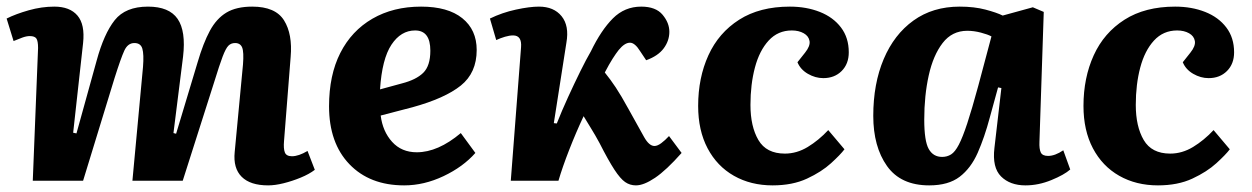

<svg xmlns="http://www.w3.org/2000/svg" viewBox="-20 -546 3782 580"><path d="M412 -344Q415 -382 410 -399Q405 -416 386 -416Q366 -416 355.5 -393Q345 -370 326 -310L231 0H79L95 -401Q95 -422 90 -429.5Q85 -437 70 -437Q60 -437 47.5 -432.5Q35 -428 21 -422L0 -490Q28 -504 67 -515Q106 -526 144 -526Q191 -526 214 -499Q237 -472 231 -416L201 -145L211 -143L272 -363Q294 -444 326.5 -485Q359 -526 427 -526Q491 -526 516.5 -489Q542 -452 533 -375L504 -144L512 -142L577 -358Q594 -416 614 -453Q634 -490 664 -508Q694 -526 742 -526Q812 -526 838 -484.5Q864 -443 858 -374L838 -120Q836 -97 840.5 -85.5Q845 -74 862 -74Q882 -74 909 -90L931 -33Q914 -20 888.5 -9.5Q863 1 837 7.5Q811 14 790 14Q736 14 710 -12Q684 -38 689 -87L714 -351Q717 -389 711.5 -402.5Q706 -416 690 -416Q678 -416 670 -408Q662 -400 652.5 -375Q643 -350 627 -298L532 0H380Z M1252 -526Q1333 -526 1376.5 -491Q1420 -456 1420 -395Q1420 -326 1372 -287.5Q1324 -249 1226 -222L1130 -197Q1136 -149 1164.5 -117.5Q1193 -86 1239 -86Q1303 -86 1372 -144L1416 -84Q1379 -42 1320 -14Q1261 14 1201 14Q1097 14 1035.5 -50Q974 -114 974 -225Q974 -319 1008 -386Q1042 -453 1105 -489.5Q1168 -526 1252 -526ZM1280 -393Q1280 -454 1234 -454Q1191 -454 1162.5 -411Q1134 -368 1128 -276L1194 -294Q1237 -305 1258.5 -326Q1280 -347 1280 -393Z M1653 -174 1662 -173Q1677 -211 1696 -252.5Q1715 -294 1733 -330.5Q1751 -367 1765 -391Q1796 -455 1831.5 -490.5Q1867 -526 1917 -526Q1961 -526 1981.5 -501.5Q2002 -477 2002 -450Q2002 -423 1985 -400Q1968 -377 1932 -364L1914 -391Q1898 -417 1883 -417Q1867 -417 1849 -395Q1841 -385 1830.5 -368.5Q1820 -352 1807 -327Q1824 -306 1840 -282Q1856 -258 1879 -216Q1911 -158 1926 -131.5Q1941 -105 1957 -105Q1966 -105 1977.5 -113.5Q1989 -122 2001 -135L2039 -84Q1993 -32 1959 -9Q1925 14 1901 14Q1883 14 1868.5 4Q1854 -6 1836 -33.5Q1818 -61 1791 -114Q1778 -138 1766.5 -156.5Q1755 -175 1743 -195Q1720 -146 1699.5 -93.5Q1679 -41 1667 0H1523L1554 -403Q1557 -439 1530 -439Q1519 -439 1505.5 -435Q1492 -431 1479 -425L1460 -490Q1497 -508 1538.5 -517Q1580 -526 1608 -526Q1653 -526 1676.5 -497Q1700 -468 1691 -417Z M2366 -526Q2416 -526 2456.5 -510Q2497 -494 2520.5 -463Q2544 -432 2544 -388Q2544 -353 2522.5 -331.5Q2501 -310 2467 -310Q2443 -310 2420.5 -323Q2398 -336 2389 -358L2412 -387Q2428 -407 2425.5 -422Q2423 -437 2408 -445.5Q2393 -454 2372 -454Q2330 -454 2302 -423.5Q2274 -393 2260.5 -342Q2247 -291 2247 -229Q2247 -164 2271 -123Q2295 -82 2351 -82Q2387 -82 2420 -102Q2453 -122 2482 -153L2531 -95Q2519 -79 2490.5 -53Q2462 -27 2418 -6.5Q2374 14 2314 14Q2248 14 2197 -15Q2146 -44 2117.5 -98Q2089 -152 2089 -226Q2089 -311 2120 -379Q2151 -447 2213 -486.5Q2275 -526 2366 -526Z M3120 -118Q3119 -96 3124 -85.5Q3129 -75 3146 -75Q3167 -75 3192 -92L3213 -34Q3195 -18 3156 -2Q3117 14 3078 14Q3031 14 3004 -13Q2977 -40 2984 -99L3005 -280L2995 -282L2970 -191Q2954 -131 2933.5 -84.5Q2913 -38 2879 -12Q2845 14 2787 14Q2701 14 2659.5 -44.5Q2618 -103 2618 -196Q2618 -293 2649.5 -367.5Q2681 -442 2739.5 -484Q2798 -526 2879 -526Q2923 -526 2957 -517Q2991 -508 3009 -499L3100 -524L3133 -510ZM2826 -72Q2841 -72 2853 -79.5Q2865 -87 2876.5 -109Q2888 -131 2902 -173.5Q2916 -216 2935 -286L2975 -436Q2964 -442 2943 -447.5Q2922 -453 2902 -453Q2856 -453 2827.5 -416Q2799 -379 2785.5 -318Q2772 -257 2772 -185Q2772 -120 2785.5 -96Q2799 -72 2826 -72Z M3530 -526Q3580 -526 3620.5 -510Q3661 -494 3684.5 -463Q3708 -432 3708 -388Q3708 -353 3686.5 -331.5Q3665 -310 3631 -310Q3607 -310 3584.5 -323Q3562 -336 3553 -358L3576 -387Q3592 -407 3589.5 -422Q3587 -437 3572 -445.5Q3557 -454 3536 -454Q3494 -454 3466 -423.5Q3438 -393 3424.5 -342Q3411 -291 3411 -229Q3411 -164 3435 -123Q3459 -82 3515 -82Q3551 -82 3584 -102Q3617 -122 3646 -153L3695 -95Q3683 -79 3654.5 -53Q3626 -27 3582 -6.5Q3538 14 3478 14Q3412 14 3361 -15Q3310 -44 3281.5 -98Q3253 -152 3253 -226Q3253 -311 3284 -379Q3315 -447 3377 -486.5Q3439 -526 3530 -526Z"/></svg>

Font: Literata 12pt
Style: Bold Italic
Weight: 700
Italic angle: -2°
Designer: Latin by Veronika Burian and Jose Scaglione. Greek by Irene Vlachou. Cyrillic by Vera Evstafieva
Foundry: TypeTogether
Version: Version 3.002